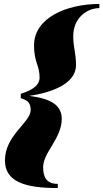

<svg xmlns="http://www.w3.org/2000/svg" viewBox="-20 -800 522 970"><path d="M272 150V129C210 129 198 88 198 45C198 -31 292 -100 292 -200C292 -280 215.5 -304 128 -315.5C231 -331 364 -372.5 364 -471C364 -531 350 -561 350 -617C350 -710 420 -759 482 -759V-780C317 -780 152 -710 152 -571C152 -484 180 -471 180 -408C180 -357 115 -336 85 -326V-304C115 -294 135 -285 135 -244C135 -181 5 -117 5 10C5 119 107 150 272 150Z"/></svg>

Font: Bodoni* 48pt Fatface
Style: Italic
Weight: 900
Italic angle: -13°
Version: Version 2.3